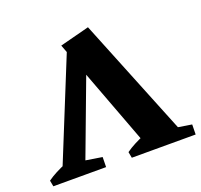

<svg xmlns="http://www.w3.org/2000/svg" viewBox="-140 -821 1002 957"><g transform="rotate(-20 361.0 -343.0)"><path d="M31.8 0 293.2 -643.8 389.2 -624 155.2 0ZM505.2 0 263 -645.5 419.2 -686 696.2 0ZM-14 0 -20 -32Q1.5 -47.5 26.6 -60.5Q51.8 -73.5 79 -85L80 0ZM125.8 0 128.8 -75 266.8 -53 265.8 0ZM402.2 0 396.2 -32Q417.8 -47.5 442.9 -60.5Q468 -73.5 495.2 -85L516.8 0ZM600.8 0 603.8 -75 741.8 -53 740.8 0Z"/></g></svg>

Font: Eczar
Style: Regular
Weight: 400
Designer: Vaibhav Singh
Foundry: Rosetta Type Foundry
Version: Version 2.000